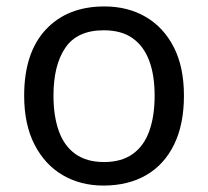

<svg xmlns="http://www.w3.org/2000/svg" viewBox="-20 -566 645 596"><path d="M551 -269Q551 -180 520.5 -117.5Q490 -55 434 -22.5Q378 10 301 10Q230 10 174.5 -22.5Q119 -55 87 -117.5Q55 -180 55 -269Q55 -402 122 -474Q189 -546 304 -546Q377 -546 432.5 -513.5Q488 -481 519.5 -419.5Q551 -358 551 -269ZM146 -269Q146 -206 162.5 -159.5Q179 -113 214 -88Q249 -63 303 -63Q357 -63 392 -88Q427 -113 443.5 -159.5Q460 -206 460 -269Q460 -333 443 -378Q426 -423 391.5 -447.5Q357 -472 302 -472Q220 -472 183 -418Q146 -364 146 -269Z"/></svg>

Font: bangla15
Style: Regular
Weight: 400
Designer: Jelle Bosma - Monotype Design Team
Foundry: Monotype Imaging Inc.
Version: Version 2.006